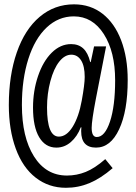

<svg xmlns="http://www.w3.org/2000/svg" viewBox="-20 -745 640 903"><path d="M580.6 -368.7Q580.6 -223.1 540.3 -137Q500 -50.8 431.6 -50.8Q361.8 -50.8 361.8 -127.4V-131.3L362.8 -146H359.9Q343.3 -103 313.2 -76.9Q283.2 -50.8 245.1 -50.8Q193.4 -50.8 164.3 -99.6Q135.3 -148.4 135.3 -238.8Q135.3 -317.4 158.9 -387.2Q182.6 -457 223.4 -497.3Q264.2 -537.6 314.5 -537.6Q349.1 -537.6 371.3 -517.3Q393.6 -497.1 404.3 -453.1H406.7L422.4 -526.9H479L430.7 -279.3Q411.1 -176.8 411.1 -143.6Q411.1 -100.6 435.1 -100.6Q473.1 -100.6 497.3 -173.3Q521.5 -246.1 521.5 -367.7Q521.5 -501.5 468.3 -584.7Q415 -668 327.1 -668Q254.9 -668 199.2 -615.5Q143.6 -563 113.3 -467.8Q83 -372.6 83 -251Q83 -100.1 139.6 -9.8Q196.3 80.6 294.9 80.6Q340.8 80.6 383.3 63.5Q425.8 46.4 475.1 3.4L509.8 45.9Q453.6 94.2 400.9 116.2Q348.1 138.2 290 138.2Q209.5 138.2 148.2 90.8Q86.9 43.5 54.2 -45.7Q21.5 -134.8 21.5 -251Q21.5 -390.6 59.1 -498.8Q96.7 -606.9 166.5 -665.8Q236.3 -724.6 328.1 -724.6Q405.3 -724.6 462.2 -680.4Q519 -636.2 549.8 -555.4Q580.6 -474.6 580.6 -368.7ZM378.4 -382.8Q378.4 -434.6 361.3 -461.2Q344.2 -487.8 315.4 -487.8Q284.7 -487.8 258.8 -455.3Q232.9 -422.9 217 -363.5Q201.2 -304.2 201.2 -239.7Q201.2 -102.5 256.8 -102.5Q293 -102.5 321.8 -148.9Q350.6 -195.3 364.5 -272Q378.4 -348.6 378.4 -382.8Z"/></svg>

Font: Cousine
Style: Regular
Weight: 400
Monospace: yes
Designer: Steve Matteson
Foundry: Monotype Imaging Inc.
Version: Version 1.21